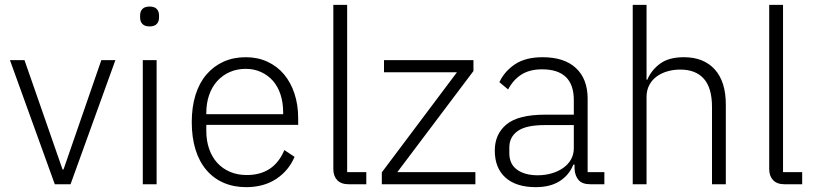

<svg xmlns="http://www.w3.org/2000/svg" viewBox="-20 -760 3364 792"><path d="M21 -512H81L238 -61H242L398 -512H456L271 0H206Z M597 -651Q577 -651 567.5 -661Q558 -671 558 -687V-697Q558 -713 567.5 -723Q577 -733 597 -733Q617 -733 626.5 -723Q636 -713 636 -697V-687Q636 -671 626.5 -661Q617 -651 597 -651ZM569 -512H626V0H569Z M995 12Q944 12 902.5 -6Q861 -24 831.5 -58.5Q802 -93 786.5 -143Q771 -193 771 -256Q771 -319 786.5 -368.5Q802 -418 831.5 -452.5Q861 -487 902 -505.5Q943 -524 994 -524Q1043 -524 1083 -505.5Q1123 -487 1151 -454Q1179 -421 1194.5 -374.5Q1210 -328 1210 -272V-245H831V-220Q831 -180 842.5 -146.5Q854 -113 875.5 -89Q897 -65 928 -51.5Q959 -38 998 -38Q1110 -38 1153 -141L1195 -113Q1171 -56 1119.5 -22Q1068 12 995 12ZM994 -476Q957 -476 927 -462.5Q897 -449 875.5 -425Q854 -401 842.5 -367.5Q831 -334 831 -294V-289H1148V-297Q1148 -337 1137 -370.5Q1126 -404 1105.5 -427Q1085 -450 1056.5 -463Q1028 -476 994 -476Z M1418 0Q1387 0 1371 -17Q1355 -34 1355 -62V-740H1412V-50H1491V0Z M1555 0V-49L1865 -462H1564V-512H1933V-467L1619 -50H1941V0Z M2415 0Q2382 0 2367 -17Q2352 -34 2350 -63V-81H2345Q2328 -38 2289 -13Q2250 12 2190 12Q2109 12 2065 -27.5Q2021 -67 2021 -139Q2021 -207 2069.5 -247Q2118 -287 2229 -287H2347V-347Q2347 -474 2216 -474Q2165 -474 2131 -452.5Q2097 -431 2076 -391L2040 -421Q2061 -466 2104.5 -495Q2148 -524 2218 -524Q2308 -524 2356 -479Q2404 -434 2404 -353V-50H2473V0ZM2198 -37Q2229 -37 2256 -45Q2283 -53 2303.5 -67.5Q2324 -82 2335.5 -102.5Q2347 -123 2347 -149V-244H2227Q2150 -244 2115.5 -219.5Q2081 -195 2081 -152V-128Q2081 -83 2113 -60Q2145 -37 2198 -37Z M2590 -740H2647V-431H2650Q2667 -471 2703 -497.5Q2739 -524 2801 -524Q2883 -524 2928.5 -473.5Q2974 -423 2974 -329V0H2917V-319Q2917 -397 2883.5 -435Q2850 -473 2786 -473Q2759 -473 2734 -466Q2709 -459 2689.5 -445Q2670 -431 2658.5 -409.5Q2647 -388 2647 -360V0H2590Z M3216 0Q3185 0 3169 -17Q3153 -34 3153 -62V-740H3210V-50H3289V0Z"/></svg>

Font: IBM Plex Sans Hebrew Light
Style: Regular
Weight: 300
Designer: Mike Abbink, Paul van der Laan, Pieter van Rosmalen, Yanek Iontef
Foundry: Bold Monday
Version: Version 1.2